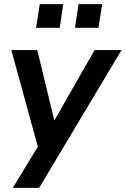

<svg xmlns="http://www.w3.org/2000/svg" viewBox="-20 -732 610 932"><path d="M42 180 179 -45 171 7 35 -489H161L253 -109H222L439 -489H570L170 180ZM344 -597 361 -712H476L458 -597ZM155 -597 173 -712H287L270 -597Z"/></svg>

Font: Nunito Sans 12pt ExtraLight
Style: Italic
Weight: 200
Italic angle: -9°
Designer: Vernon Adams
Foundry: Vernon Adams
Version: Version 3.101;gftools[0.9.27]